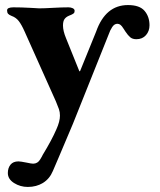

<svg xmlns="http://www.w3.org/2000/svg" viewBox="-20 -456 632 759"><path d="M11 228Q11 208 21.5 195Q32 182 53 182Q61 182 86 187Q104 191 111 191Q129 191 139 174Q147 161 149 156Q185 97 203 55Q217 24 217 1Q217 -13 213 -24.5Q209 -36 201 -55L77 -332Q65 -359 54 -373Q43 -387 26 -393Q16 -397 12 -401.5Q8 -406 8 -415Q8 -427 33 -427Q64 -427 100 -425Q126 -423 135 -423Q155 -423 189 -425Q225 -427 251 -427Q260 -427 267.5 -423.5Q275 -420 275 -413Q275 -406 271 -403Q267 -400 261.5 -397.5Q256 -395 253 -394Q241 -389 235 -380.5Q229 -372 229 -355Q229 -334 241 -305L293 -176Q294 -174 295 -174Q296 -174 297 -176L360 -331Q397 -436 486 -436Q532 -436 551.5 -413Q571 -390 571 -356Q571 -333 557 -317Q543 -301 519 -301Q504 -301 495 -308.5Q486 -316 476 -331Q473 -335 467.5 -344Q462 -353 456.5 -357.5Q451 -362 444 -362Q432 -362 423.5 -349Q415 -336 410 -321L268 34Q258 59 213 164L189 220Q176 251 150 267Q124 283 90 283Q60 283 35.5 267.5Q11 252 11 228Z"/></svg>

Font: EB Garamond ExtraBold
Style: Regular
Weight: 800
Designer: Georg Duffner and Octavio Pardo
Foundry: Georg Duffner
Version: Version 1.000